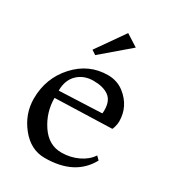

<svg xmlns="http://www.w3.org/2000/svg" viewBox="-174 -802 832 917"><g transform="rotate(30 242.0 -344.0)"><path d="M328 -660 178 -532 154 -548 262 -702ZM426 -122 444 -104Q380 14 214 14Q137 14 82.5 -54Q28 -122 28 -206Q28 -319 101.5 -399.5Q175 -480 280 -480Q330 -480 368 -451Q436 -398 436 -314Q436 -302 431.5 -285Q427 -268 424 -268L112 -258Q112 -179 156 -113.5Q200 -48 270 -48Q320 -48 362.5 -68.5Q405 -89 426 -122ZM112 -298 346 -308Q348 -308 348 -326Q348 -378 317.5 -400Q287 -422 233.5 -422Q180 -422 146 -389Q112 -356 112 -298Z"/></g></svg>

Font: Montaga
Style: Regular
Weight: 400
Designer: Alejandra Rodriguez
Foundry: Alejandra Rodriguez
Version: Version 1.001